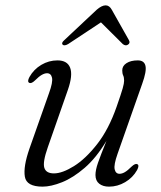

<svg xmlns="http://www.w3.org/2000/svg" viewBox="-20 -688 600 717"><path d="M492.5 -75Q501.5 -71 492 -53Q476 -24.5 447.5 -7.8Q419 9 387 9Q364.5 9 350.5 -2Q336.5 -13 336.5 -34.5Q336.5 -53 346 -80.2Q355.5 -107.5 377.5 -162Q339.5 -98.5 296.2 -61.2Q253 -24 211.8 -7.5Q170.5 9 139 9Q79 9 72.8 -28.2Q66.5 -65.5 90 -133L163 -340Q178 -381 174.2 -397.8Q170.5 -414.5 155.5 -414.5Q147 -414.5 136.2 -408.5Q125.5 -402.5 110.5 -387.5Q97.5 -375 89.5 -378.5Q80.5 -383 90 -400.5Q106 -429 134.2 -445.8Q162.5 -462.5 194.5 -462.5Q231.5 -462.5 242 -434.8Q252.5 -407 233.5 -352.5L158.5 -138Q139 -82.5 145.5 -61.5Q152 -40.5 181.5 -40.5Q212.5 -40.5 256 -67.5Q299.5 -94.5 342.8 -149.8Q386 -205 415.5 -289.5Q433 -339.5 438.2 -358.2Q443.5 -377 443.5 -386.5Q443.5 -399 440 -406.2Q436.5 -413.5 436.5 -425Q436.5 -442 452.5 -452.2Q468.5 -462.5 494.5 -462.5Q518.5 -462.5 523.2 -442.2Q528 -422 511 -375L419 -113.5Q404.5 -72.5 408.2 -55.8Q412 -39 426.5 -39Q435.5 -39 446 -45Q456.5 -51 471.5 -66Q485 -78.5 492.5 -75ZM234.5 -523.5Q220.5 -515.5 214 -521Q208 -527.5 220 -538L341 -651.5Q360 -668 374.5 -668Q388.5 -668 397.5 -651.5L461.5 -538Q467.5 -527 457.5 -521Q448.5 -515.5 438.5 -523.5L357 -604.5Z"/></svg>

Font: Fraunces 9pt S000 Light
Style: Italic
Weight: 300
Italic angle: -16°
Version: Version 1.000; ttfautohint (v1.8.3)